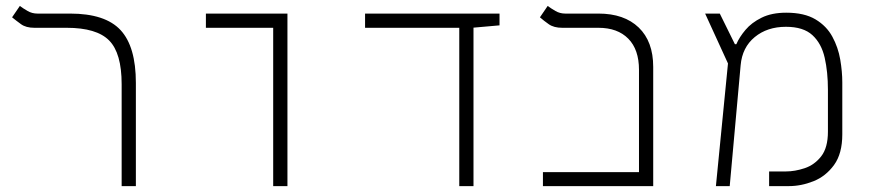

<svg xmlns="http://www.w3.org/2000/svg" viewBox="-20 -632 2970 652"><path d="M441.4 -350.6V0H393.1V-346.2Q393.1 -451.7 350.6 -494.6Q308.1 -537.6 206.5 -537.6H96.7Q68.4 -537.6 51.5 -549.8Q34.7 -562 21 -573.2L47.4 -611.8Q58.6 -603.5 73.7 -594.7Q88.9 -585.9 106.9 -585.9H217.8Q337.4 -585.9 389.4 -529.8Q441.4 -473.6 441.4 -350.6Z M907.7 0V-537.6H679.2V-585.9H956.1V0Z M1539.6 0V-537.6H1219.7V-585.9H1676.3V-545.9L1587.9 -538.1V0Z M1823.7 0V-47.4H2149.9V-395Q2149.9 -463.9 2113.5 -500.7Q2077.1 -537.6 2012.2 -537.6H1889.2Q1860.8 -537.6 1843.5 -549.8Q1826.2 -562 1813.5 -573.2L1839.8 -611.8Q1851.1 -603.5 1866.2 -594.7Q1881.3 -585.9 1899.4 -585.9H2012.2Q2099.6 -585.9 2148.9 -538.6Q2198.2 -491.2 2198.2 -404.8V0Z M2411.1 0 2452.1 -416.5 2374.5 -585.9H2424.3L2475.6 -481.9H2480.5Q2490.7 -505.9 2511.5 -530.5Q2532.2 -555.2 2566.4 -572Q2600.6 -588.9 2649.9 -588.9Q2711.4 -588.9 2749.3 -566.2Q2787.1 -543.5 2806.6 -507.3Q2826.2 -471.2 2833.3 -429.9Q2840.3 -388.7 2840.3 -352.1V-175.8Q2840.3 -110.4 2812.3 -71.8Q2784.2 -33.2 2742.4 -16.6Q2700.7 0 2659.2 0H2591.8V-49.8H2648.9Q2679.2 -49.8 2712.4 -60.8Q2745.6 -71.8 2768.6 -101.1Q2791.5 -130.4 2791.5 -185.1V-327.1Q2791.5 -387.7 2780.5 -436Q2769.5 -484.4 2738.8 -512.7Q2708 -541 2648.9 -541Q2585.4 -541 2543 -506.1Q2500.5 -471.2 2495.1 -410.6L2458 0Z"/></svg>

Font: Cascadia Code ExtraLight
Style: Regular
Weight: 200
Monospace: yes
Designer: Aaron Bell
Foundry: Saja Typeworks
Version: Version 2407.024; ttfautohint (v1.8.4)